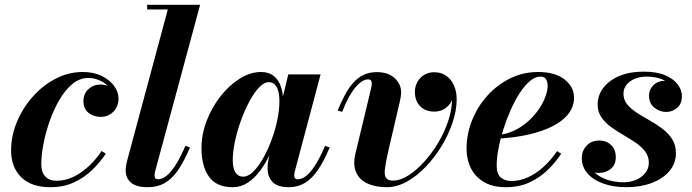

<svg xmlns="http://www.w3.org/2000/svg" viewBox="-20 -770 2885 800"><path d="M189.8 10Q110.3 10 68.2 -31.7Q26.2 -73.5 26.2 -143.7Q26.2 -202.7 50 -260.6Q73.7 -318.5 115.3 -365.9Q156.8 -413.2 210.8 -441.6Q264.8 -470 325.3 -470Q370 -470 403.4 -453.7Q436.8 -437.5 455.3 -412.2Q473.8 -387 473.8 -360Q473.8 -326 452.4 -304.5Q431 -283 399.8 -283Q371.8 -283 349.8 -299.2Q327.7 -315.5 327.7 -349Q327.7 -379 348.3 -398.4Q368.8 -417.7 397.3 -417.7Q414.8 -417.7 432.1 -411.6Q449.5 -405.5 461.1 -392.7Q472.8 -380 472.8 -360H455Q455 -382.2 439.3 -401.7Q423.5 -421.2 399 -433.2Q374.5 -445.2 347.5 -445.2Q312 -445.2 281.6 -420.1Q251.3 -395 227.4 -353.9Q203.5 -312.7 186.6 -264.6Q169.8 -216.5 160.9 -169.5Q152 -122.5 152 -86.5Q152 -52 169 -34.4Q186 -16.8 215.3 -16.8Q252.8 -16.8 287.4 -33.9Q322 -51 351.6 -79.1Q381.3 -107.3 403.3 -140.8L420.8 -129.5Q397.5 -94.5 364.8 -62.5Q332 -30.5 288.6 -10.3Q245.3 10 189.8 10Z M596 10Q547.8 10 525.7 -9.1Q503.7 -28.3 503.7 -59Q503.7 -73 506 -84.4Q508.2 -95.8 510.5 -103.5L679.2 -730.5H593V-750H813.8L626.3 -55.8Q625.3 -51.5 624.5 -47Q623.8 -42.5 623.8 -39Q623.8 -23 638.5 -23Q653.8 -23 671.1 -35.4Q688.5 -47.8 708.9 -78.1Q729.3 -108.5 752.5 -162.3L771.5 -155.8Q747.5 -98.3 722.3 -61.6Q697 -25 666.6 -7.5Q636.3 10 596 10Z M950 10Q881.2 10 850.4 -34.3Q819.5 -78.5 819.5 -152.5Q819.5 -210 841 -266.2Q862.5 -322.5 898.5 -368.5Q934.5 -414.5 978.6 -442.2Q1022.7 -470 1068 -470Q1099.2 -470 1119.6 -454.3Q1140 -438.5 1150 -410.4Q1160 -382.3 1160 -344.5Q1160 -319.5 1153.9 -283.6Q1147.7 -247.8 1135.5 -207.9Q1123.2 -168 1105.5 -129.4Q1087.8 -90.8 1064.4 -59.3Q1041 -27.8 1012.4 -8.9Q983.7 10 950 10ZM993.3 -33.8Q1013.5 -33.8 1034.8 -54.4Q1056 -75 1075.5 -109.1Q1095 -143.3 1110.6 -184.8Q1126.2 -226.3 1135.2 -268.6Q1144.2 -311 1144.2 -347.5Q1144.2 -372 1139.5 -390Q1134.7 -408 1125.1 -417.7Q1115.5 -427.5 1100 -427.5Q1080.3 -427.5 1059.3 -405.4Q1038.3 -383.2 1018.8 -346.7Q999.3 -310.2 983.6 -266.9Q968 -223.5 958.9 -180.2Q949.8 -137 949.8 -101.7Q949.8 -69.5 961.1 -51.6Q972.5 -33.8 993.3 -33.8ZM1183.8 10Q1137.5 10 1116.2 -11.1Q1095 -32.3 1095 -68.8Q1095 -78.3 1095.6 -85.4Q1096.2 -92.5 1097.2 -97.5L1112.5 -174.8L1138.2 -254.3L1152.2 -340.3L1181.2 -460H1315.8L1207.8 -53.8Q1205.8 -46.3 1205.8 -38.5Q1205.8 -32.3 1209.4 -27.6Q1213 -23 1221 -23Q1236.3 -23 1253.6 -35.4Q1271 -47.8 1291.1 -78.1Q1311.3 -108.5 1334.5 -162.3L1353.8 -155.8Q1329.8 -98.3 1304.5 -61.6Q1279.3 -25 1250 -7.5Q1220.8 10 1183.8 10Z M1591.8 10Q1543.8 10 1510.4 -5.7Q1477 -21.5 1463.5 -52.9Q1450 -84.2 1461.2 -131L1526.7 -403.7Q1527.7 -408.2 1528.5 -413.9Q1529.2 -419.5 1529.2 -423Q1529.2 -430.2 1525.6 -434.7Q1522 -439.2 1513.7 -439.2Q1501.8 -439.2 1488.5 -431.1Q1475.3 -423 1461.3 -406.5Q1447.3 -390 1433.3 -364.5Q1419.3 -339 1405.5 -304L1386.8 -309.5Q1401 -343.7 1416.4 -373Q1431.8 -402.2 1450.6 -423.9Q1469.5 -445.5 1494 -457.5Q1518.5 -469.5 1550.3 -469.5Q1597 -469.5 1624.1 -444.7Q1651.3 -420 1651.3 -385.7Q1651.3 -374.7 1649.1 -363Q1647 -351.2 1644.5 -340.5L1597.8 -140.3Q1586.8 -92 1583.8 -65.4Q1580.8 -38.7 1588.8 -28.1Q1596.8 -17.5 1617.8 -17.5Q1647.3 -17.5 1680.8 -38.5Q1714.3 -59.5 1746.5 -94.9Q1778.8 -130.2 1805.3 -174.4Q1831.8 -218.5 1847.5 -265.7Q1863.3 -313 1863.3 -356.5Q1863.3 -384.5 1853.5 -405.2Q1843.8 -426 1827.1 -437.5Q1810.5 -449 1789.8 -449V-468Q1812.8 -468 1830.6 -456.7Q1848.5 -445.5 1858.6 -426.2Q1868.8 -407 1868.8 -383.2Q1868.8 -350 1845.8 -327.5Q1822.8 -305 1789.8 -305Q1752.5 -305 1730.6 -327.4Q1708.8 -349.7 1708.8 -387Q1708.8 -421.2 1731.6 -445.1Q1754.5 -469 1789.8 -469Q1818.8 -469 1839.6 -454.1Q1860.5 -439.2 1871.6 -413.7Q1882.8 -388.2 1882.8 -356.5Q1882.8 -311 1866 -260.4Q1849.3 -209.7 1820.1 -161.7Q1791 -113.7 1753.8 -74.9Q1716.5 -36 1674.9 -13Q1633.3 10 1591.8 10Z M2087.3 10Q2033 10 1996.8 -11.3Q1960.5 -32.5 1942.2 -68.8Q1924 -105 1924 -150Q1924 -211.5 1947 -268.9Q1970 -326.3 2010.9 -371.6Q2051.8 -417 2105.9 -443.5Q2160 -470 2222 -470Q2293 -470 2332.4 -439Q2371.8 -408 2371.8 -363Q2371.8 -326.5 2349 -296.6Q2326.3 -266.7 2284 -244.9Q2241.8 -223 2183.3 -209.6Q2124.8 -196.2 2052.8 -192.2V-207.7Q2088 -210 2119.8 -224.6Q2151.5 -239.3 2177.4 -261.8Q2203.3 -284.3 2222.3 -310.9Q2241.3 -337.5 2251.5 -364.3Q2261.8 -391 2261.8 -413.5Q2261.8 -428.8 2255.1 -439.8Q2248.5 -450.8 2231.8 -450.8Q2209.5 -450.8 2187.5 -432Q2165.5 -413.2 2145.1 -381.6Q2124.8 -350 2107.4 -310.9Q2090 -271.7 2077 -230.1Q2064 -188.5 2056.8 -149.7Q2049.5 -111 2049.5 -81Q2049.5 -44.5 2066.9 -30.1Q2084.3 -15.8 2111.8 -15.8Q2145.8 -15.8 2179.8 -31.2Q2213.8 -46.7 2244.9 -74.9Q2276 -103 2301 -140.5L2318.3 -129.3Q2295 -94 2262.4 -62.1Q2229.8 -30.3 2186.5 -10.1Q2143.3 10 2087.3 10Z M2589.8 10Q2536.5 10 2494.6 -4.8Q2452.7 -19.5 2428.5 -46.9Q2404.2 -74.3 2404.2 -111.3Q2404.2 -141.3 2424 -162.9Q2443.8 -184.5 2476.8 -184.5Q2506.8 -184.5 2526.3 -165.6Q2545.8 -146.8 2545.8 -115.3Q2545.8 -83 2524.8 -66.2Q2503.8 -49.5 2475.5 -49.5Q2456.3 -49.5 2440.1 -57.6Q2424 -65.7 2414.6 -79.7Q2405.2 -93.8 2405.2 -111.3H2432.2Q2432.2 -80 2452.1 -57.4Q2472 -34.8 2505.5 -22.6Q2539 -10.5 2579.3 -10.5Q2606 -10.5 2629.7 -20.5Q2653.5 -30.5 2668.5 -48.9Q2683.5 -67.3 2683.5 -92Q2683.5 -118.7 2668.1 -138.9Q2652.7 -159 2628.5 -175.5Q2604.2 -192 2576.9 -207.9Q2549.5 -223.7 2525.2 -241.5Q2501 -259.2 2485.6 -281.7Q2470.2 -304.2 2470.2 -334.5Q2470.2 -372.7 2493.7 -403.9Q2517.3 -435 2560.1 -453.3Q2603 -471.5 2660.8 -471.5Q2717.3 -471.5 2752.6 -456Q2788 -440.5 2804.6 -417.1Q2821.3 -393.7 2821.3 -370.2Q2821.3 -337.7 2801.3 -320.6Q2781.3 -303.5 2756.3 -303.5Q2728.5 -303.5 2706.4 -321.5Q2684.2 -339.5 2684.2 -371.5Q2684.2 -397 2702.8 -415.3Q2721.3 -433.5 2751.3 -433.5Q2778 -433.5 2799.1 -416Q2820.3 -398.5 2820.3 -370.2H2796.8Q2796.8 -390.5 2782 -409Q2767.3 -427.5 2739.6 -439.1Q2712 -450.8 2673.3 -450.8Q2646.5 -450.8 2624.9 -441.8Q2603.3 -432.7 2590.5 -416.7Q2577.8 -400.7 2577.8 -379.5Q2577.8 -354 2593.5 -334.9Q2609.3 -315.8 2634.1 -299.9Q2659 -284 2687 -268.2Q2715 -252.5 2739.9 -233.7Q2764.8 -215 2780.5 -190.5Q2796.3 -166 2796.3 -132Q2796.3 -88.8 2769 -56.9Q2741.8 -25 2695 -7.5Q2648.3 10 2589.8 10Z"/></svg>

Font: Bodoni Moda
Style: Italic
Weight: 400
Italic angle: -13°
Designer: Owen Earl
Foundry: indestructible type
Version: Version 2.005